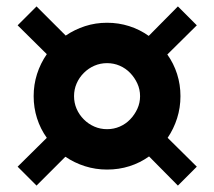

<svg xmlns="http://www.w3.org/2000/svg" viewBox="-20 -647 669 599"><path d="M535 -68 445 -159Q417 -139 384 -128.5Q351 -118 314 -118Q278 -118 245 -128.5Q212 -139 184 -158L94 -68L35 -127L126 -217Q106 -245 95.5 -278Q85 -311 85 -347Q85 -383 95.5 -416Q106 -449 126 -478L35 -568L94 -627L185 -536Q213 -555 245.5 -565.5Q278 -576 314 -576Q350 -576 383 -565.5Q416 -555 444 -535L535 -627L594 -568L502 -477Q522 -449 532.5 -416Q543 -383 543 -347Q543 -311 532.5 -278Q522 -245 503 -217L594 -127ZM314 -244Q335 -244 353.5 -252Q372 -260 386 -274.5Q400 -289 408.5 -307.5Q417 -326 417 -347Q417 -368 408.5 -386.5Q400 -405 386 -419.5Q372 -434 353.5 -442Q335 -450 314 -450Q293 -450 274.5 -442Q256 -434 241.5 -419.5Q227 -405 219 -386.5Q211 -368 211 -347Q211 -326 219 -307.5Q227 -289 241.5 -274.5Q256 -260 274.5 -252Q293 -244 314 -244Z"/></svg>

Font: Geist Black
Style: Regular
Weight: 400
Designer: Basement.studio, Andrés Briganti, Mateo Zaragoza
Foundry: Basement.studio, Vercel, Andrés Briganti, Guido Ferreyra, Mateo Zaragoza
Version: Version 1.401